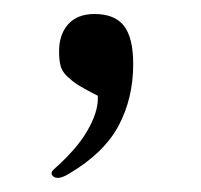

<svg xmlns="http://www.w3.org/2000/svg" viewBox="-20 -120 286 273"><path d="M64 -46.9Q64 -71.3 77.1 -85.7Q90.3 -100.1 114.3 -100.1Q143.1 -100.1 156.2 -83.3Q169.4 -66.4 169.4 -28.8Q169.4 19.5 148.7 58.6Q127.9 97.7 78.1 127Q61.5 137.2 54.7 129.9Q51.3 125.5 56.2 121.1Q89.4 91.8 104.2 65.9Q119.1 40 119.1 20.5V16.1L115.2 14.2Q98.1 5.4 90.8 0.7Q83.5 -3.9 75.9 -11Q68.4 -18.1 66.2 -26.1Q64 -34.2 64 -46.9Z"/></svg>

Font: Sahel Light FD
Style: Light-FD
Weight: 300
Foundry: Saber Rastikerdar (saber.rastikerdar@gmail.com)
Version: Version 3.3.0